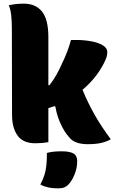

<svg xmlns="http://www.w3.org/2000/svg" viewBox="-20 -779 640 1052"><path d="M245 0Q211 6 174 6Q106 6 76 -36.5Q46 -79 46 -149Q46 -253 45.5 -370.5Q45 -488 45 -624Q45 -661 41.5 -694.5Q38 -728 28 -750Q66 -759 110 -759Q175 -759 210 -716Q245 -673 245 -576V-312H251Q272 -339 289 -369Q306 -399 319 -429Q336 -464 348 -495.5Q360 -527 369 -560H395Q442 -560 481.5 -552.5Q521 -545 544.5 -530Q568 -515 568 -494Q568 -483 565 -470.5Q562 -458 549 -432Q527 -389 497 -352.5Q467 -316 432 -287Q464 -210 501.5 -145Q539 -80 587 -16Q565 -3 535 4Q505 11 461 11Q397 11 367 -18Q354 -32 343.5 -46Q333 -60 323 -79Q308 -107 298.5 -134.5Q289 -162 283 -196L277 -197Q261 -192 245 -187ZM237 59Q254 54 275 52Q296 50 318 50Q362 50 382.5 62Q403 74 403 104Q403 141 388.5 177Q374 213 353 234Q343 244 330.5 248.5Q318 253 295 253Q239 253 201 232Q216 204 223.5 179.5Q231 155 234 127Q237 99 237 59Z"/></svg>

Font: Recursive Sn Csl St Blk
Style: Regular
Weight: 900
Version: Version 1.079;hotconv 1.0.112;makeotfexe 2.5.65598; ttfautoh